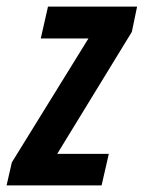

<svg xmlns="http://www.w3.org/2000/svg" viewBox="-58 -564 437 584"><path d="M251 0 273 -96H116L343 -467L359 -544H88L66 -447H211L-22 -70L-38 0Z"/></svg>

Font: Noto Sans Display Condensed
Style: Bold Italic
Weight: 700
Width: 3
Designer: Monotype Design team
Foundry: Monotype Imaging Inc.
Version: 1.000